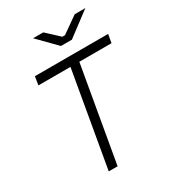

<svg xmlns="http://www.w3.org/2000/svg" viewBox="-212 -1012 1012 1126"><g transform="rotate(-30 293.5 -449.0)"><path d="M187 0H247L359 -643H577L587 -700H91L82 -643H299ZM312 -777H386L547 -898H475L364 -820H346L262 -898H193Z"/></g></svg>

Font: Fixel Display Light
Style: Italic
Weight: 300
Italic angle: -10°
Designer: AlfaBravo + MacPaw
Foundry: Kyrylo Tkachov, Marchela Mozhyna, Serhii Makarenko, Maria Weinstein, Zakhar Kryvoshyya
Version: Version 1.210;Glyphs 3.2 (3217)